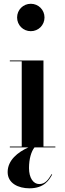

<svg xmlns="http://www.w3.org/2000/svg" viewBox="-20 -780 342 1016"><path d="M70.5 -687.5C70.5 -647 102.5 -615 143 -615C183.5 -615 215.5 -647 215.5 -687.5C215.5 -728 183.5 -760 143 -760C102.5 -760 70.5 -728 70.5 -687.5ZM32 -4.5V0H130C74 25.5 20.5 68 20.5 130.5C20.5 190.5 77.5 216.5 136 216.5C214.5 216.5 241 171.5 256 143.5L253 141.5C235.5 171 219.5 194 187.5 194C156 194 133.5 161 133.5 109.5C133.5 60 145.5 21.5 162.5 0H273V-4.5H210V-460H32V-455.5H95V-4.5Z"/></svg>

Font: Bodoni* 36pt Medium
Style: Regular
Weight: 500
Version: Version 2.3